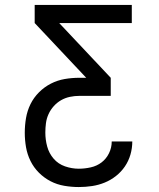

<svg xmlns="http://www.w3.org/2000/svg" viewBox="-20 -540 640 775"><path d="M298 215Q269 215 239.5 210Q210 205 184 191.5Q158 178 137 157Q116 136 103 109.5Q90 83 85 54Q80 25 80 -4Q80 -34 85 -63.5Q90 -93 103 -119.5Q116 -146 137.5 -167.5Q159 -189 185.5 -202.5Q212 -216 241 -221Q270 -226 300 -226H328L120 -447V-520H512V-447H219L427 -226V-153H300Q281 -153 262 -149Q243 -145 226.5 -135.5Q210 -126 197 -111.5Q184 -97 176 -79.5Q168 -62 165.5 -43Q163 -24 163 -5Q163 24 170.5 51.5Q178 79 196.5 100.5Q215 122 242.5 131.5Q270 141 298 141Q322 141 346.5 135.5Q371 130 390 115.5Q409 101 420 78.5Q431 56 431 31H514Q514 58 506.5 84Q499 110 484 132Q469 154 448 170.5Q427 187 402.5 197Q378 207 351.5 211Q325 215 298 215Z"/></svg>

Font: Zed Mono Extended
Style: Regular
Weight: 400
Width: 7
Monospace: yes
Designer: Belleve Invis
Foundry: Belleve Invis
Version: Version 1.0.0; ttfautohint (v1.8.4)